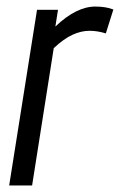

<svg xmlns="http://www.w3.org/2000/svg" viewBox="-20 -566 366 586"><path d="M157 -536 149 -485Q213 -546 271 -546Q303 -546 326 -537L303 -464Q278 -472 253 -472Q228 -472 201.5 -460Q175 -448 144 -419L78 0H8L93 -536Z"/></svg>

Font: Georama SemiCondensed
Style: Italic
Weight: 400
Width: 4
Italic angle: -9°
Designer: Jean-Baptiste Levee
Foundry: Production Type
Version: Version 1.000